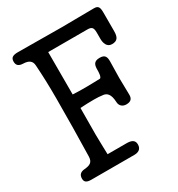

<svg xmlns="http://www.w3.org/2000/svg" viewBox="-192 -946 994 1071"><g transform="rotate(-30 305.5 -410.5)"><path d="M135 -119C134 -81 113 -73 78 -70C56 -68 40 -58 40 -31C40 -8 54 0 83 0H359C380 0 406 -7 406 -41C406 -72 381 -78 353 -78H232C232 -89 229 -165 229 -205C229 -253 230 -329 230 -377C268 -379 281 -380 319 -380C338 -380 359 -379 378 -376C397 -373 418 -360 420 -305C421 -280 439 -266 462 -266C488 -266 503 -276 503 -304C503 -336 501 -382 501 -415C501 -448 503 -486 503 -519C503 -547 498 -566 462 -566C423 -566 418 -544 418 -513C418 -505 418 -464 404 -464C396 -464 345 -462 316 -462C279 -462 269 -462 230 -464V-737H480C507 -737 519 -732 519 -696V-655C519 -631 527 -597 561 -597C595 -597 607 -614 607 -655V-773C607 -808 601 -821 573 -821C503 -821 433 -819 363 -819C278 -819 169 -821 84 -821C51 -821 36 -813 36 -787C36 -762 50 -752 77 -751C115 -750 131 -735 133 -708C138 -634 140 -576 140 -489C140 -361 138 -247 135 -119Z"/></g></svg>

Font: Life Savers
Style: ExtraBold
Weight: 800
Designer: Pablo Impallari, Rodrigo Fuenzalida, Brenda Gallo
Foundry: Pablo Impallari, Rodrigo Fuenzalida, Brenda Gallo
Version: Version 3.000